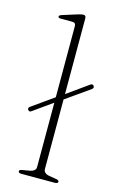

<svg xmlns="http://www.w3.org/2000/svg" viewBox="-114 -773 500 821"><g transform="rotate(15 136.0 -363.0)"><path d="M26.5 -272Q24 -276 25 -279.5Q26 -283 30 -286L133 -359L149 -369L256 -445.5Q260 -448 263.8 -447.5Q267.5 -447 270.5 -443Q272.5 -439.5 272 -435.8Q271.5 -432 267 -428.5L152 -347.5L136.5 -337.5L41 -269.5Q32.5 -263.5 26.5 -272ZM161 -712V-46Q161 -36.5 167.5 -30.5Q174 -24.5 185.5 -22.5L215.5 -17.5Q223 -16.5 227 -14.5Q231 -12.5 231 -8Q231 -4.5 227.5 -2.2Q224 0 217.5 0H68Q62 0 58.8 -2.2Q55.5 -4.5 55.5 -8Q55.5 -12 59.2 -14Q63 -16 70 -17L102 -22.5Q113.5 -25 120 -30.5Q126.5 -36 126.5 -45.5V-668Q126.5 -676.5 123 -680.5Q119.5 -684.5 110.5 -684.5H61.5Q54.5 -684.5 51.5 -686.2Q48.5 -688 48.5 -690.5Q48.5 -693.5 51.2 -696Q54 -698.5 60.5 -700.5L124 -720.5Q133.5 -723.5 139.5 -724.8Q145.5 -726 149 -726Q155.5 -726 158.2 -722.8Q161 -719.5 161 -712Z"/></g></svg>

Font: Fraunces Thin
Style: Regular
Weight: 250
Version: Version 1.000;[b76b70a41]